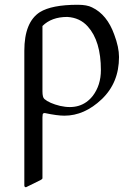

<svg xmlns="http://www.w3.org/2000/svg" viewBox="-20 -472 572 805"><path d="M479 -233Q479 -125 406.5 -56Q334 13 250 13Q220 13 168 2Q160 2 159 7.5Q158 13 158 20V275Q158 279 150 283L89 313Q82 313 82 305V-259Q82 -379 147 -421Q197 -452 306 -452Q345 -452 366 -441Q429 -411 459 -327Q479 -274 479 -233ZM262 -401Q196 -401 158 -363V-89Q158 -64 166 -57Q187 -39 232 -28Q320 -8 369 -70Q403 -115 403 -178Q403 -300 348 -361Q315 -398 262 -401Z"/></svg>

Font: Cardo
Style: Regular
Weight: 400
Designer: David J. Perry
Foundry: David J. Perry
Version: Version 1.0451